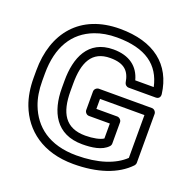

<svg xmlns="http://www.w3.org/2000/svg" viewBox="-136 -879 1040 1048"><g transform="rotate(20 384.0 -355.5)"><path d="M406.6 -83C461.2 -83 520.9 -90.3 553.7 -126.1C557.9 -130.7 560.3 -136.8 560.3 -143V-266C560.3 -281.1 546 -291 535.3 -291H414V-349H672V-100.3C616.6 -47.3 523.6 -15 397.8 -15C238.3 -15 147.2 -89.8 106.6 -196.4C91.7 -235.3 84 -281.1 84 -334V-376C84 -530.9 146.5 -631.4 260.4 -674.6C297.5 -688.7 339.5 -696 386.8 -696C555.3 -696 641.4 -629.8 667.4 -510H560C540.6 -583.7 484.5 -628 391.2 -628C244 -628 197.9 -507.4 197.9 -377V-334C197.9 -196.5 253.8 -83 406.6 -83ZM34 -376V-334C34 -276.3 42.4 -224.3 59.8 -178.6C107.6 -53.2 220.2 35 397.8 35C537.1 35 647.6 -1.9 715.1 -72.8C718.6 -76.5 722 -83.4 722 -90V-374C722 -384.7 712.1 -399 697 -399H389C378.3 -399 364 -389.1 364 -374V-266C364 -255.3 373.9 -241 389 -241H510.3V-154.2C492 -141.5 451.1 -133 406.6 -133C289.8 -133 247.9 -207.8 247.9 -334V-377C247.9 -500.7 284.3 -578 391.2 -578C473.6 -578 504.8 -543.7 515 -481C516.8 -469.8 527.2 -460 539.7 -460H697C719.2 -460 723.1 -478.1 721.8 -488.1C700.8 -653.9 584 -746 386.8 -746C156.4 -746 34 -593.8 34 -376Z"/></g></svg>

Font: Asimov
Style: WidOu
Weight: 500
Designer: Google
Version: Version 2.000980; 2014